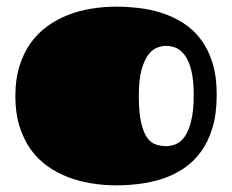

<svg xmlns="http://www.w3.org/2000/svg" viewBox="-20 -537 694 574"><path d="M327.1 17.1Q290.5 17.1 253.9 11.2Q217.3 5.4 183.8 -7.3Q150.4 -20 121.6 -40.5Q92.8 -61 71.5 -90.8Q50.3 -120.6 38.1 -159.9Q25.9 -199.2 25.9 -250Q25.9 -299.8 38.1 -339.1Q50.3 -378.4 71.5 -408.2Q92.8 -438 121.6 -458.7Q150.4 -479.5 183.8 -492.4Q217.3 -505.4 253.9 -511.2Q290.5 -517.1 327.1 -517.1Q360.8 -517.1 396.2 -512.9Q431.6 -508.8 465.1 -497.8Q498.5 -486.8 528.1 -468Q557.6 -449.2 579.8 -419.9Q602.1 -390.6 615 -349.9Q627.9 -309.1 627.9 -253.9Q627.9 -197.3 615.2 -155Q602.5 -112.8 580.3 -82.8Q558.1 -52.7 528.8 -33.2Q499.5 -13.7 466.1 -2.7Q432.6 8.3 397 12.7Q361.3 17.1 327.1 17.1ZM477.1 -100.1Q492.2 -100.1 507.1 -106.7Q522 -113.3 533.4 -130.4Q544.9 -147.5 552 -177.5Q559.1 -207.5 559.1 -253.9Q559.1 -297.9 552 -326.2Q544.9 -354.5 533.2 -370.8Q521.5 -387.2 506.8 -393.6Q492.2 -399.9 477.1 -399.9Q465.3 -399.9 450.9 -395Q436.5 -390.1 424.1 -374.3Q411.6 -358.4 403.3 -328.9Q395 -299.3 395 -250Q395 -200.7 401.9 -170.9Q408.7 -141.1 419.9 -125.5Q431.2 -109.9 446 -105Q460.9 -100.1 477.1 -100.1Z"/></svg>

Font: Fascinate
Style: Regular
Weight: 900
Designer: Astigmatic (AOETI)
Foundry: Astigmatic (AOETI)
Version: Version 1.000